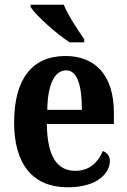

<svg xmlns="http://www.w3.org/2000/svg" viewBox="-20 -786 541 816"><path d="M276 -606H338V-619C312 -657 269 -721 251 -766H110V-756C132 -721 220 -642 276 -606ZM268 10C396 10 447 -52 447 -102C447 -124 434 -138 417 -144C397 -97 361 -60 301 -60C222 -60 181 -121 179 -259H464V-307C464 -465 386 -548 258 -548C119 -548 40 -453 40 -265C40 -91 117 10 268 10ZM328 -319H181C182 -428 213 -487 261 -487C309 -487 328 -423 328 -319Z"/></svg>

Font: Noto Serif Devanagari Condensed
Style: Bold
Weight: 700
Width: 3
Designer: Universal Thirst, Indian Type Foundry and the Monotype Design Team
Foundry: Monotype Imaging Inc.
Version: Version 2.004